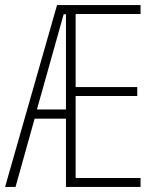

<svg xmlns="http://www.w3.org/2000/svg" viewBox="-20 -734 619 754"><path d="M532 0V-35H277V-357H519V-392H277V-679H532V-714H204L0 0H41L116 -268H239V0ZM125 -304 230 -678H239V-304Z"/></svg>

Font: Noto Sans Ethiopic ExtraCondensed ExtraLight
Style: Regular
Weight: 200
Width: 2
Designer: Monotype Design Team
Foundry: Monotype Imaging Inc.
Version: Version 2.102